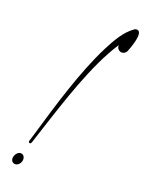

<svg xmlns="http://www.w3.org/2000/svg" viewBox="-110 -615 646 853"><g transform="rotate(15 213.0 -189.0)"><path d="M397.6 -445.3C403.6 -456.8 450.5 -551 408.1 -547.5C404.4 -547.2 401.8 -545.8 400.5 -545C357 -520.3 324.2 -472 295.7 -426.2C217.1 -299.8 148.4 -124.4 95.3 11.8C86.8 33.6 83.2 42.9 78.2 54.2C77.9 54.9 77.6 56.1 77.6 56.9C77.6 60.5 80.5 63.4 84.2 63.4C88.8 63.4 90.4 59.1 91.9 55.5C154.9 -90.2 227.8 -277.2 317.6 -412.1C329.2 -429.6 340.9 -445.7 352.4 -459.9C352.2 -458.7 352 -456.6 352 -455.3C352 -442.1 362.7 -431.4 375.9 -431.4C383.8 -431.4 393.3 -437.1 397 -444.2C397 -444.2 397.3 -444.7 397.6 -445.3ZM64.3 119.1C39.6 104.8 10.3 153.3 36.5 168C47.2 174 62.2 167.8 69.7 154.4C77.2 141 74.8 125.2 64.3 119.1Z"/></g></svg>

Font: Sinatra
Style: Regular
Weight: 400
Designer: Fahmi
Version: Version 0.1